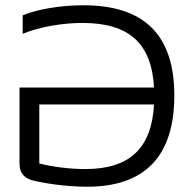

<svg xmlns="http://www.w3.org/2000/svg" viewBox="-20 -699 725 728"><path d="M66 -641V-571C133 -598 218 -612 293 -612C470 -612 555 -534 564 -367H54V-79C54 -45 69 -26 100 -16C141 -5 228 9 310 9C531 9 641 -108 641 -337C641 -564 529 -679 297 -679C205 -679 120 -663 66 -641ZM129 -79V-303H564C555 -137 472 -58 303 -58C245 -58 182 -66 129 -79Z"/></svg>

Font: LT Wave Text Light
Style: Regular
Weight: 300
Designer: Daniel Lyons
Version: Version 2.5 (Glyphs App)